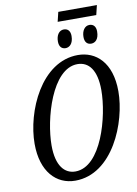

<svg xmlns="http://www.w3.org/2000/svg" viewBox="-106 -1067 817 1146"><g transform="rotate(-10 302.0 -494.0)"><path d="M316 -941H550L564 -999H330ZM336 -778C357 -778 383 -795 383 -844C383 -875 367 -890 344 -890C315 -890 297 -863 297 -825C297 -794 312 -778 336 -778ZM491 -778C514 -778 538 -795 538 -844C538 -875 522 -890 499 -890C471 -890 452 -863 452 -825C452 -794 467 -778 491 -778ZM256 11C483 11 601 -282 601 -470C601 -646 508 -725 400 -725C177 -725 54 -443 54 -247C54 -79 141 11 256 11ZM266 -43C201 -43 152 -96 152 -220C152 -379 233 -672 388 -672C456 -672 502 -617 502 -495C502 -335 423 -43 266 -43Z"/></g></svg>

Font: Noto Serif ExtraCondensed
Style: Italic
Weight: 400
Width: 2
Italic angle: -12°
Designer: Monotype Design Team
Foundry: Monotype Imaging Inc.
Version: Version 2.014